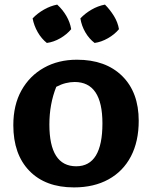

<svg xmlns="http://www.w3.org/2000/svg" viewBox="-20 -805 662 836"><path d="M302 11Q178 11 108 -61Q38 -133 38 -260Q38 -348 73.5 -411.5Q109 -475 171.5 -510Q234 -545 315 -545Q440 -545 512 -474Q584 -403 584 -279Q584 -189 550 -124Q516 -59 452.5 -24Q389 11 302 11ZM312 -81Q426 -81 426 -268Q426 -448 305 -448Q286 -448 266 -443Q246 -438 225 -427Q195 -352 195 -263Q195 -81 312 -81ZM229 -785Q253 -763 269 -735.5Q285 -708 290 -678Q271 -655 242.5 -638.5Q214 -622 184 -618Q161 -636 144.5 -664.5Q128 -693 122 -725Q143 -747 171 -763Q199 -779 229 -785ZM437 -785Q459 -763 476 -735.5Q493 -708 498 -678Q479 -655 450 -638.5Q421 -622 392 -618Q368 -636 351.5 -664.5Q335 -693 330 -725Q351 -747 378.5 -763Q406 -779 437 -785Z"/></svg>

Font: Piazzolla SC
Style: Bold
Weight: 700
Designer: Juan Pablo del Peral
Foundry: Huerta Tipografica
Version: Version 1.330